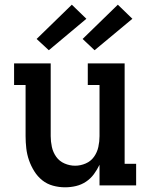

<svg xmlns="http://www.w3.org/2000/svg" viewBox="-20 -790 640 818"><path d="M257 8Q231 8 205.5 1Q180 -6 160 -22Q140 -38 126 -60.5Q112 -83 103.5 -107.5Q95 -132 92 -158Q89 -184 89 -210V-428H40V-520H196V-210Q196 -187 201 -164Q206 -141 219.5 -122Q233 -103 255 -93.5Q277 -84 300 -84Q323 -84 345 -93.5Q367 -103 380.5 -122Q394 -141 399 -164Q404 -187 404 -210V-428H354V-520H511V-92H560V0H404V-88Q394 -67 380 -48Q366 -29 346.5 -16Q327 -3 304 2.5Q281 8 257 8ZM383 -576 332 -624 482 -770 544 -710ZM188 -576 136 -624 286 -770 348 -710Z"/></svg>

Font: Iosevka Etoile Semibold
Style: Regular
Weight: 600
Designer: Belleve Invis
Foundry: Belleve Invis
Version: Version 22.1.2; ttfautohint (v1.8.4)